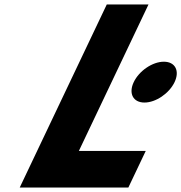

<svg xmlns="http://www.w3.org/2000/svg" viewBox="-20 -845 816 865"><path d="M718.2 -567C667.2 -567 606.7 -526 582.5 -475C558.2 -424 579.8 -383 630.8 -383C681.8 -383 742.2 -424 766.5 -475C790.7 -526 769.2 -567 718.2 -567ZM649.1 -825H461.1L68.8 0H558.2L636.6 -165H335.3Z"/></svg>

Font: Hussar
Style: BdSuprExtOblFive
Weight: 700
Foundry: Cannot Into Space Fonts
Version: Version 2.00